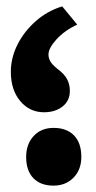

<svg xmlns="http://www.w3.org/2000/svg" viewBox="-20 -571 301 602"><path d="M175 -551 222 -494Q182 -475 157 -447.5Q132 -420 132 -400Q132 -390 137 -380Q142 -370 159 -356Q182 -339 190.5 -322.5Q199 -306 199 -286Q199 -255 176 -237Q153 -219 118 -219Q73 -219 43.5 -254Q14 -289 14 -346Q14 -390 35 -431.5Q56 -473 92.5 -505Q129 -537 175 -551ZM148 11Q107 11 84.5 -12.5Q62 -36 62 -79Q62 -119 85.5 -144.5Q109 -170 148 -170Q189 -170 212 -146.5Q235 -123 235 -79Q235 -39 210.5 -14Q186 11 148 11Z"/></svg>

Font: Readex Pro
Style: Bold
Weight: 700
Designer: Bonnie Shaver-Troup, Thomas Jockin
Foundry: Lexend
Version: Version 1.203; ttfautohint (v1.8.3)